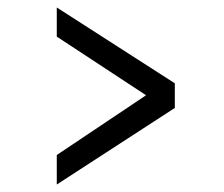

<svg xmlns="http://www.w3.org/2000/svg" viewBox="-20 -607 600 514"><path d="M132 -192V-113L448 -318V-384L132 -587V-509L371 -352Z"/></svg>

Font: RazerF5
Style: Regular
Weight: 400
Foundry: Razer Inc.
Version: Version 2